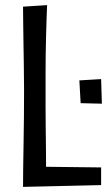

<svg xmlns="http://www.w3.org/2000/svg" viewBox="-20 -725 425 750"><path d="M70 5Q70 -22 70.5 -65Q71 -108 72 -160.5Q73 -213 73.5 -268Q74 -323 74 -374Q74 -425 73 -475Q72 -525 71.5 -569Q71 -613 70.5 -647Q70 -681 70 -699L164 -705Q163 -685 162 -654Q161 -623 160 -586Q159 -549 158.5 -511Q158 -473 158 -438Q158 -403 158 -375Q158 -348 158 -310Q158 -272 158.5 -230Q159 -188 159.5 -146Q160 -104 160 -67.5Q160 -31 161 -5ZM70 5 119 -74 375 -71V-2ZM378 -320 295 -322 290 -411 375 -416Z"/></svg>

Font: Truculenta Medium
Style: Regular
Weight: 500
Version: Version 1.002